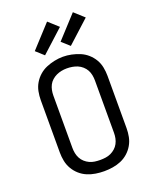

<svg xmlns="http://www.w3.org/2000/svg" viewBox="-177 -1082 954 1189"><g transform="rotate(-20 300.0 -488.0)"><path d="M300 8Q272 8 243.5 3.5Q215 -1 189 -12Q163 -23 141.5 -42Q120 -61 105.5 -86Q91 -111 85.5 -139Q80 -167 80 -195V-540Q80 -568 85.5 -596.5Q91 -625 105.5 -649.5Q120 -674 141.5 -693Q163 -712 189 -723Q215 -734 243.5 -740Q272 -746 300 -746Q328 -746 356.5 -740Q385 -734 411 -723Q437 -712 458.5 -693Q480 -674 494.5 -649.5Q509 -625 514.5 -596.5Q520 -568 520 -540V-195Q520 -167 514.5 -139Q509 -111 494.5 -86Q480 -61 458.5 -42Q437 -23 411 -12Q385 -1 356.5 3.5Q328 8 300 8ZM300 -66Q318 -66 336 -68.5Q354 -71 370 -78.5Q386 -86 399.5 -98Q413 -110 421.5 -126Q430 -142 433.5 -159.5Q437 -177 437 -195V-540Q437 -558 433.5 -576Q430 -594 421.5 -609.5Q413 -625 399 -637.5Q385 -650 368.5 -657Q352 -664 334 -667Q316 -670 298 -670Q280 -670 262.5 -666.5Q245 -663 229 -655.5Q213 -648 199.5 -636Q186 -624 178 -608.5Q170 -593 166.5 -575.5Q163 -558 163 -540V-195Q163 -177 166.5 -159.5Q170 -142 178.5 -126Q187 -110 200.5 -98Q214 -86 230 -78.5Q246 -71 264 -68.5Q282 -66 300 -66ZM370 -792 319 -838 453 -984 517 -926ZM200 -792 149 -838 283 -984 347 -926Z"/></g></svg>

Font: Zed Sans Extended
Style: Regular
Weight: 400
Width: 7
Designer: Belleve Invis
Foundry: Belleve Invis
Version: Version 1.0.0; ttfautohint (v1.8.4)